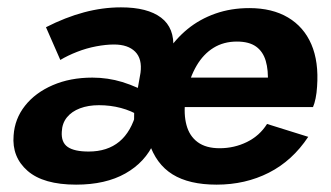

<svg xmlns="http://www.w3.org/2000/svg" viewBox="-20 -492 900 522"><path d="M187 10Q267 10 321 -20.5Q375 -51 399 -105H385Q404 -46 449 -18Q494 10 569 10Q647 10 711 -22.5Q775 -55 818 -120L706 -155Q686 -123 651.5 -106Q617 -89 577 -89Q540 -89 517.5 -105.5Q495 -122 487 -152Q479 -182 484 -220L462 -201H831Q835 -210 838 -224.5Q841 -239 842 -256Q847 -324 826.5 -371.5Q806 -419 763 -444.5Q720 -470 658 -470Q608 -470 565.5 -455Q523 -440 490 -413Q457 -386 434 -350L451 -359Q455 -416 418 -444Q381 -472 309 -472Q259 -472 208.5 -458.5Q158 -445 105 -418L144 -329Q164 -341 189.5 -351Q215 -361 241.5 -366Q268 -371 290 -371Q328 -371 347.5 -351.5Q367 -332 362 -294L350 -226H410Q352 -257 312.5 -269Q273 -281 231 -281Q171 -281 123.5 -260.5Q76 -240 48 -204.5Q20 -169 17 -124Q12 -65 55 -27.5Q98 10 187 10ZM221 -80Q182 -80 164 -92.5Q146 -105 148 -134Q149 -157 162 -173Q175 -189 197.5 -197.5Q220 -206 249 -206Q280 -206 308.5 -198.5Q337 -191 361 -176L345 -203L344 -128L351 -188Q337 -134 304.5 -107Q272 -80 221 -80ZM486 -237Q496 -282 514.5 -313.5Q533 -345 560.5 -362Q588 -379 624 -379Q657 -379 676 -365.5Q695 -352 702.5 -326.5Q710 -301 708 -266Q708 -257 705 -250L731 -281H469Z"/></svg>

Font: Jost SemiBold
Style: Italic
Weight: 600
Italic angle: -5°
Version: Version 3.710